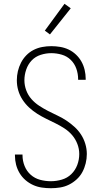

<svg xmlns="http://www.w3.org/2000/svg" viewBox="-20 -987 540 1015"><path d="M249 8Q225 8 201 4.5Q177 1 155 -9Q133 -19 114.5 -35Q96 -51 83.5 -72Q71 -93 65 -116.5Q59 -140 59 -164V-170H99V-166Q99 -137 110 -109.5Q121 -82 142.5 -63Q164 -44 192 -36.5Q220 -29 249 -29Q278 -29 307 -37.5Q336 -46 357 -66.5Q378 -87 388.5 -115Q399 -143 399 -173Q399 -200 389 -226Q379 -252 361.5 -272.5Q344 -293 321 -308Q298 -323 273.5 -335Q249 -347 224.5 -359Q200 -371 177 -385.5Q154 -400 134 -418.5Q114 -437 99 -460Q84 -483 76.5 -509Q69 -535 69 -563Q69 -587 74.5 -610.5Q80 -634 91 -655.5Q102 -677 119 -694.5Q136 -712 157.5 -723Q179 -734 203 -738.5Q227 -743 251 -743Q275 -743 298.5 -739Q322 -735 343 -725Q364 -715 381.5 -698.5Q399 -682 410.5 -661.5Q422 -641 427.5 -617.5Q433 -594 433 -571V-565H393V-569Q393 -597 383.5 -624Q374 -651 354 -670.5Q334 -690 306.5 -698Q279 -706 251 -706Q223 -706 195 -697Q167 -688 147.5 -667.5Q128 -647 118.5 -619Q109 -591 109 -563Q109 -536 118.5 -510Q128 -484 146 -463.5Q164 -443 187 -428Q210 -413 234 -400.5Q258 -388 283 -376.5Q308 -365 330.5 -350Q353 -335 373.5 -316.5Q394 -298 408.5 -275.5Q423 -253 431 -226.5Q439 -200 439 -173Q439 -148 433 -123.5Q427 -99 415.5 -77.5Q404 -56 385.5 -39Q367 -22 345 -11Q323 0 298.5 4Q274 8 249 8ZM244 -805 217 -825 321 -967 354 -943Z"/></svg>

Font: Iosevka Term Curly Extralight
Style: Regular
Weight: 200
Designer: Belleve Invis
Foundry: Belleve Invis
Version: Version 32.3.0